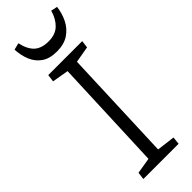

<svg xmlns="http://www.w3.org/2000/svg" viewBox="-301 -936 955 955"><g transform="rotate(-45 176.5 -458.5)"><path d="M164 -646 77 -661 82 -700H321L316 -661L230 -646L207 -52L303 -40L299 0H51L56 -39L140 -53ZM89 -917Q100 -866 126.5 -841.5Q153 -817 202 -817Q251 -817 279 -844.5Q307 -872 319 -916L353 -909Q348 -868 330.5 -832.5Q313 -797 280 -774.5Q247 -752 196 -752Q146 -752 115.5 -773Q85 -794 70 -829.5Q55 -865 53 -908Z"/></g></svg>

Font: Literata 12pt Light
Style: Italic
Weight: 300
Italic angle: -2°
Designer: Latin by Veronika Burian and Jose Scaglione. Greek by Irene Vlachou. Cyrillic by Vera Evstafieva
Foundry: TypeTogether
Version: Version 3.002